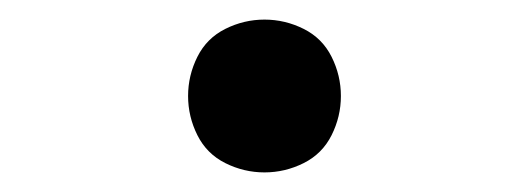

<svg xmlns="http://www.w3.org/2000/svg" viewBox="-20 -463 540 196"><path d="M250 -287Q229 -287 210 -296.5Q191 -306 181.5 -325Q172 -344 172 -365Q172 -386 181.5 -405Q191 -424 210 -433.5Q229 -443 250 -443Q271 -443 290 -433.5Q309 -424 318.5 -405Q328 -386 328 -365Q328 -344 318.5 -325Q309 -306 290 -296.5Q271 -287 250 -287Z"/></svg>

Font: Iosevka SS08
Style: Italic
Weight: 400
Italic angle: -10°
Monospace: yes
Designer: Belleve Invis
Foundry: Belleve Invis
Version: 2.1.0; ttfautohint (v1.8.2)